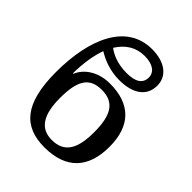

<svg xmlns="http://www.w3.org/2000/svg" viewBox="-215 -883 1015 1015"><g transform="rotate(45 293.0 -375.0)"><path d="M291 10C454 10 533 -79 533 -235C533 -393 451 -474 298 -474C211 -474 148 -430 125 -374H121C122 -451 133 -518 152 -570C193 -544 252 -521 319 -521C421 -521 483 -564 483 -643C483 -713 425 -760 327 -760C137 -760 53 -564 53 -315C53 -78 137 10 291 10ZM321 -575C253 -575 207 -596 176 -619C211 -675 260 -707 325 -707C391 -707 421 -677 421 -643C421 -595 385 -575 321 -575ZM291 -45C202 -45 165 -113 165 -233C165 -361 198 -420 291 -420C388 -420 421 -355 421 -233C421 -113 388 -45 291 -45Z"/></g></svg>

Font: Noto Serif Thai Medium
Style: Regular
Weight: 500
Designer: Monotype Design Team
Foundry: Monotype Imaging Inc.
Version: Version 1.901;PS 001.901;hotconv 1.0.88;makeotf.lib2.5.64775